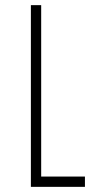

<svg xmlns="http://www.w3.org/2000/svg" viewBox="-20 -726 380 746"><path d="M100 -706H140V-40H310V0H100Z"/></svg>

Font: Lineal Thin
Style: Regular
Weight: 200
Designer: Created by Frank Adebiaye with contributions from Anton Moglia & Ariel Martín Pérez
Created by Frank ADEBIAYE with FontF
Foundry: Velvetyne Type Foundry
Version: Version 2.000;Glyphs 3.2 (3227)